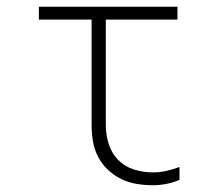

<svg xmlns="http://www.w3.org/2000/svg" viewBox="-20 -540 640 568"><path d="M432 8Q408 8 384 4Q360 0 338.5 -10.5Q317 -21 299 -38Q281 -55 270 -76.5Q259 -98 255 -122Q251 -146 251 -170V-482H95V-520H505V-482H293V-170Q293 -142 301.5 -114.5Q310 -87 329.5 -67Q349 -47 376.5 -38.5Q404 -30 432 -30Q452 -30 472.5 -34.5Q493 -39 511 -46V-8Q493 0 472.5 4Q452 8 432 8Z"/></svg>

Font: Iosevka Extralight Extended
Style: Regular
Weight: 200
Width: 7
Monospace: yes
Designer: Belleve Invis
Foundry: Belleve Invis
Version: Version 32.5.0; ttfautohint (v1.8.4)